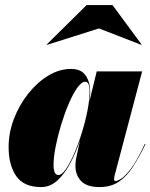

<svg xmlns="http://www.w3.org/2000/svg" viewBox="-20 -750 611 780"><path d="M382 -634.5 171.5 -568 170 -569.5 332 -729.5H437L555 -569.5L553.5 -568ZM346.5 -375.5Q346.5 -362 343 -337.5L373 -460H557.5L445.5 -36.5Q443.5 -28.5 443.5 -22Q443.5 -14 450 -14Q454 -14 469.8 -22.5Q485.5 -31 510.5 -62.8Q535.5 -94.5 568 -165L571 -164.5Q545.5 -111.5 520 -72.2Q494.5 -33 462.2 -11.5Q430 10 384.5 10Q333 10 309.8 -14.2Q286.5 -38.5 286.5 -76Q286.5 -88.5 287.8 -96.8Q289 -105 290 -110L305 -179.5Q289 -131.5 266 -88Q243 -44.5 213.5 -17.2Q184 10 147.5 10Q76.5 10 45.8 -34.8Q15 -79.5 15 -152.5Q15 -210 36.2 -266.2Q57.5 -322.5 93.8 -368.5Q130 -414.5 175.2 -442.2Q220.5 -470 268.5 -470Q310.5 -470 328.5 -442.5Q346.5 -415 346.5 -375.5ZM344 -378.5Q344 -418 326.5 -418Q311.5 -418 294 -393.5Q276.5 -369 259.5 -329.2Q242.5 -289.5 228.5 -243.5Q214.5 -197.5 206 -154Q197.5 -110.5 197.5 -79Q197.5 -62 202 -50.5Q206.5 -39 217.5 -39Q231 -39 247.5 -62.8Q264 -86.5 281 -125.2Q298 -164 312.2 -209.8Q326.5 -255.5 335.2 -300Q344 -344.5 344 -378.5Z"/></svg>

Font: Bodoni* 72pt Fatface
Style: Italic
Weight: 900
Italic angle: -13°
Version: Version 2.3